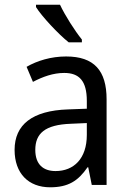

<svg xmlns="http://www.w3.org/2000/svg" viewBox="-20 -786 548 816"><path d="M235 -766H133V-756C157 -717 228 -641 272 -606H328V-618C298 -655 256 -721 235 -766ZM261 -546C197 -546 138 -528 93 -502L120 -438C162 -460 206 -476 253 -476C316 -476 349 -443 349 -357V-324L269 -321C117 -316 42 -256 42 -149C42 -49 101 10 193 10C270 10 312 -17 352 -75H355L370 0H433V-364C433 -486 380 -546 261 -546ZM281 -260 349 -263V-213C349 -111 293 -59 216 -59C164 -59 130 -87 130 -149C130 -218 170 -256 281 -260Z"/></svg>

Font: Noto Sans Georgian SemiCondensed
Style: Regular
Weight: 400
Width: 4
Designer: Monotype Design Team, Akaki Razmadze
Foundry: Google LLC
Version: Version 2.005